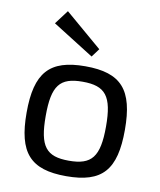

<svg xmlns="http://www.w3.org/2000/svg" viewBox="-84 -801 735 881"><g transform="rotate(10 284.0 -360.5)"><path d="M333 -587 161 -734 112 -669 304 -548ZM284 -499C117 -499 55 -429 55 -243C55 -56 117 13 284 13C452 13 513 -56 513 -243C513 -429 452 -499 284 -499ZM284 -427C390 -427 425 -385 425 -243C425 -101 390 -59 284 -59C178 -59 144 -101 144 -243C144 -385 178 -427 284 -427Z"/></g></svg>

Font: SnT
Style: Regular
Weight: 400
Designer: Natanael Gama
Version: Version 1.001;PS 001.001;hotconv 1.0.70;makeotf.lib2.5.58329